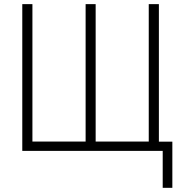

<svg xmlns="http://www.w3.org/2000/svg" viewBox="-20 -734 888 934"><path d="M818.4 -44.9V179.7H771.5V0H88.4V-713.9H137.7V-45.4H396.5V-713.9H445.3V-45.4H703.6V-713.9H752.9V-44.9Z"/></svg>

Font: Open Sans SemiCondensed Light
Style: Regular
Weight: 300
Width: 4
Designer: Monotype Design Team
Foundry: Monotype Imaging Inc.
Version: Version 3.000